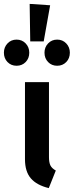

<svg xmlns="http://www.w3.org/2000/svg" viewBox="-74 -950 378 984"><path d="M177 -145Q177 -117 184.5 -102Q192 -87 212 -76L176 14Q114 -1 84 -36Q54 -71 54 -134V-529H177ZM78 -930 183 -923 150 -738H81ZM76 -680Q76 -651 57.5 -632Q39 -613 11 -613Q-17 -613 -35.5 -632Q-54 -651 -54 -680Q-54 -708 -35.5 -727.5Q-17 -747 11 -747Q39 -747 57.5 -727.5Q76 -708 76 -680ZM284 -680Q284 -651 265.5 -632Q247 -613 219 -613Q191 -613 172.5 -632Q154 -651 154 -680Q154 -708 172.5 -727.5Q191 -747 219 -747Q247 -747 265.5 -727.5Q284 -708 284 -680Z"/></svg>

Font: Fira Sans Extra Condensed Medium
Style: Regular
Weight: 500
Width: 1
Designer: Carrois Corporate & Edenspiekermann AG
Foundry: Carrois Corporate GbR & Edenspiekermann AG
Version: Version 4.203